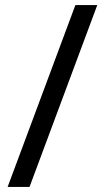

<svg xmlns="http://www.w3.org/2000/svg" viewBox="-20 -734 412 754"><path d="M362 -714 96 0H10L276 -714Z"/></svg>

Font: hexuguzrati05
Style: Book
Weight: 400
Designer: Jelle Bosma - Monotype Design Team, Universal Thirst
Foundry: Monotype Imaging Inc.
Version: Version 2.106